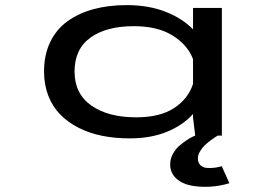

<svg xmlns="http://www.w3.org/2000/svg" viewBox="-20 -531 1090 752"><path d="M476 -511Q562 -511 628.2 -485Q694.5 -459 736 -416V-500H849V0H833Q830 2 824.8 5Q819.5 8 806 18Q792.5 28 782.2 37.8Q772 47.5 763.5 61.8Q755 76 755 88.5Q755 106.5 765.2 116.2Q775.5 126 791.5 126.8Q807.5 127.5 821.2 125.8Q835 124 848.5 120L878.5 186.5Q841.5 198 801.8 200.2Q762 202.5 727 195.5Q692 188.5 669.2 167Q646.5 145.5 646.5 112Q646.5 92 656.5 73Q666.5 54 681 41.2Q695.5 28.5 710 18.8Q724.5 9 734.5 4.5L744.5 0L736 -71V-84.5Q696.5 -40.5 633.8 -14.8Q571 11 487.5 11Q430.5 11 380.5 1Q330.5 -9 288.5 -30.2Q246.5 -51.5 216.2 -82.2Q186 -113 169.2 -156Q152.5 -199 152.5 -251Q152.5 -316 176.5 -366Q200.5 -416 244 -447.5Q287.5 -479 346 -495Q404.5 -511 476 -511ZM272 -251Q272 -164 337.5 -117.8Q403 -71.5 513.5 -71.5Q607 -71.5 662.2 -108Q717.5 -144.5 736 -202.5V-299.5Q715 -355 656.2 -391.8Q597.5 -428.5 504 -428.5Q397 -428.5 334.5 -383.8Q272 -339 272 -251Z"/></svg>

Font: League Mono Extended
Style: Regular
Weight: 400
Width: 9
Designer: Tyler Finck
Foundry: The League of Moveable Type / Tyler Finck
Version: Version 2.210